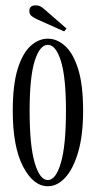

<svg xmlns="http://www.w3.org/2000/svg" viewBox="-20 -668 351 700"><path d="M154.5 11Q101.5 11 64 -61Q26.5 -133 26.5 -263.5Q26.5 -359 44.5 -416.8Q62.5 -474.5 91.8 -500.8Q121 -527 154.5 -527Q187.5 -527 217 -500.8Q246.5 -474.5 264.8 -416.8Q283 -359 283 -263.5Q283 -176.5 265.5 -115.2Q248 -54 218.8 -21.5Q189.5 11 154.5 11ZM154.5 -11.5Q183.5 -11.5 202 -74.5Q220.5 -137.5 220.5 -263.5Q220.5 -387 202 -445.8Q183.5 -504.5 154.5 -504.5Q125 -504.5 106.5 -445.8Q88 -387 88 -263.5Q88 -137.5 106.5 -74.5Q125 -11.5 154.5 -11.5ZM214 -553.5 116.5 -597Q103.5 -603 95.2 -609.5Q87 -616 87 -628Q87 -648.5 110 -648.5Q120 -648.5 127 -644.8Q134 -641 141 -635L222.5 -564Z"/></svg>

Font: Imbue 50pt Light
Style: Regular
Weight: 300
Designer: Tyler Finck
Foundry: Etcetera Type Company
Version: Version 1.102; ttfautohint (v1.8.3)